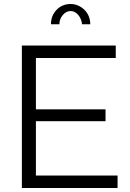

<svg xmlns="http://www.w3.org/2000/svg" viewBox="-20 -937 649 957"><path d="M332 -882Q310 -882 293 -862Q276 -842 276 -816H234Q234 -859 262 -888Q290 -917 332 -917Q352 -917 370 -909Q388 -901 401.5 -887.5Q415 -874 422.5 -855.5Q430 -837 430 -816H389Q386 -844 369.5 -863Q353 -882 332 -882ZM566 -62V0H89V-710H557V-648H159V-392H506V-333H159V-62Z"/></svg>

Font: Boldmen
Style: Regular
Weight: 400
Designer: Matt McInerney, Pablo Impallari, Rodrigo Fuenzalida
Foundry: LIVING CONCEPT
Version: Version 1.000